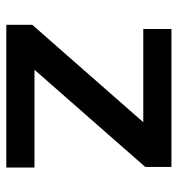

<svg xmlns="http://www.w3.org/2000/svg" viewBox="2 -552 550 593"><g transform="rotate(90 276.5 -255.0)"><path d="M56 0V-80L357 -423H69V-510H495V-429L195 -87H497V0Z"/></g></svg>

Font: Saira SemiExpanded Medium
Style: Regular
Weight: 500
Width: 6
Designer: Hector Gatti with collaboration of the Omnibus-Type team
Foundry: Omnibus-Type
Version: Version 1.101